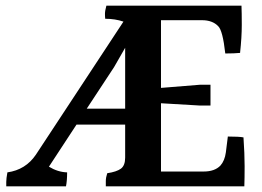

<svg xmlns="http://www.w3.org/2000/svg" viewBox="-20 -702 921 675"><path d="M420 -320V-534L381 -466L285 -320ZM546 -99H696Q735 -99 755 -120Q770 -137 774 -166Q778 -195 781 -222Q821 -222 836 -219Q840 -161 840 -118Q840 -75 839 -47H352Q352 -53 352 -65.5Q352 -78 357 -93Q390 -98 405 -109Q420 -120 420 -148V-264H249L152 -116Q183 -97 216 -96Q216 -67 212 -47H2Q2 -51 2 -62.5Q2 -74 6 -96Q70 -105 106 -158L414 -626Q385 -636 350 -636Q349 -642 349 -653Q349 -664 354 -682H829Q830 -657 830 -614Q830 -571 824 -516Q804 -514 772 -514Q763 -595 747 -610Q727 -631 690 -631H546V-393L682 -404H720V-331H682L546 -339Z"/></svg>

Font: Halant Semibold
Style: Regular
Weight: 600
Version: Version 1.100;PS 1.0;hotconv 1.0.78;makeotf.lib2.5.61930; tt